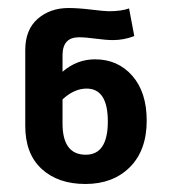

<svg xmlns="http://www.w3.org/2000/svg" viewBox="-20 -720 424 479"><path d="M217 -572Q274 -572 310 -531Q346 -490 346 -419Q346 -345 304 -303Q262 -261 193 -261Q125 -261 84 -298.5Q43 -336 43 -406V-595Q43 -646 74 -673Q105 -700 151 -700Q175 -700 208 -696Q241 -692 251 -692Q283 -692 302 -699L315 -630Q289 -620 262 -620Q245 -620 219 -623.5Q193 -627 177 -627Q136 -627 136 -582V-541Q172 -572 217 -572ZM194 -334Q249 -334 249 -417Q249 -499 196 -499Q165 -499 136 -472V-412Q136 -334 194 -334Z"/></svg>

Font: FiraGO Medium
Style: Regular
Weight: 500
Designer: bBox Type
Foundry: bBox Type GmbH
Version: Version 1.001;PS 001.001;hotconv 1.0.88;makeotf.lib2.5.64775